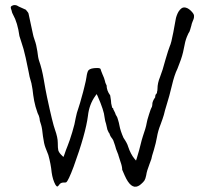

<svg xmlns="http://www.w3.org/2000/svg" viewBox="-20 -714 820 751"><path d="M458 -50Q458 -63 451 -82Q445 -99 443 -107V-108L434 -131Q432 -139 430 -145L423 -165Q420 -171 415 -177Q412 -181 410 -186Q409 -192 405 -196L400 -207Q398 -218 395 -229Q391 -240 389 -255Q387 -281 362 -338L358 -346L353 -339Q329 -306 324 -261Q315 -191 268 -62Q247 -6 239 -1L235 0H228Q216 0 210 11Q206 15 204 16Q201 15 197 9Q186 -11 182 -40Q179 -72 169 -108L158 -136Q152 -151 148 -181Q145 -212 141 -225Q137 -237 136 -241Q135 -253 132 -261L127 -272Q126 -276 119 -297Q113 -319 110 -342Q107 -369 105 -377Q105 -378 104 -382Q103 -386 103 -388Q94 -417 92 -433Q89 -450 80.5 -488Q72 -526 64 -548Q57 -568 56 -573Q49 -625 31 -657Q27 -664 26 -670Q25 -676 23 -679Q22 -682 22 -686Q22 -688 26 -691Q38 -698 51 -690L52 -689Q76 -678 81 -676Q92 -664 92 -659L109 -580Q110 -573 116 -556Q122 -540 126 -514Q129 -487 133 -476Q144 -445 151 -404Q158 -362 164 -334Q186 -231 195 -207Q206 -176 206 -156Q206 -134 208 -126Q211 -116 223 -105L228 -100L231 -107Q238 -128 245 -145Q252 -162 262.5 -196.5Q273 -231 276 -252Q280 -273 287 -292Q294 -313 298 -329Q302 -345 305 -354Q308 -364 310 -374Q317 -402 318 -411Q321 -433 326 -439Q334 -448 360 -448Q374 -448 374 -442Q374 -440 381 -423Q388 -408 390 -399Q392 -389 395 -384L397 -380Q397 -360 411 -341Q413 -330 414 -321Q414 -310 418 -296L419 -292H421V-291Q422 -291 423 -289Q423 -285 425 -283L430 -273Q433 -263 436 -260Q438 -257 439 -254Q440 -250 442.5 -242.5Q445 -235 447 -224Q451 -202 463 -175Q478 -153 481 -141Q491 -111 506 -93L512 -86L515 -95Q526 -131 530 -149Q534 -166 539 -181.5Q544 -197 548 -209Q552 -222 554 -234Q555 -242 563 -267Q570 -289 572 -292Q575 -296 575 -300Q576 -302 576 -309Q577 -319 586 -332L587 -333V-335Q588 -338 588 -342Q589 -345 591 -346Q595 -351 594 -354Q596 -359 596 -367Q596 -389 606 -413Q616 -438 627 -480Q639 -521 644 -533Q650 -545 658 -588Q666 -629 667 -637Q668 -644 671 -652.5Q674 -661 678 -668Q689 -685 700 -685Q713 -685 726 -672.5Q739 -660 739 -652Q739 -643 737 -639L733 -629Q729 -619 729 -616Q723 -594 721 -590Q718 -587 711 -570Q704 -553 699 -524Q694 -496 682 -466L674 -445Q662 -421 652 -378Q642 -336 633 -308Q624 -279 621 -265Q617 -251 608 -227Q598 -202 594 -178Q590 -155 582 -128Q573 -100 572 -92Q570 -85 565 -73Q554 -45 552 -29Q549 -14 545 -8Q540 -1 534 4Q527 11 520 14Q492 27 468 -27ZM23 -679Q23 -679 23 -680Z"/></svg>

Font: ToneOZ-Tsuipita-TC
Style: Tsuipita-TC
Weight: 400
Designer: :Jeffrey Xuan (Chih-Lin Hsuan)  :
Foundry: jeffreyx@gmail.com, cjkFonts.io
Version: Version 0.24071